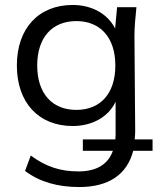

<svg xmlns="http://www.w3.org/2000/svg" viewBox="-20 -531 644 774"><path d="M299 223C418 223 492 173 517 77H595V31H523C524 20 525 8 525 -3L522 -386C522 -423 526 -463 530 -502H452L444 -416C414 -476 349 -511 273 -511C136 -511 48 -417 48 -267C48 -117 136 -23 273 -23C351 -23 417 -59 446 -121V12L445 31H314V77H435C416 131 370 160 296 160C223 160 165 141 104 96L81 158C139 202 212 223 299 223ZM288 -88C191 -88 130 -153 130 -267C130 -380 190 -446 288 -446C384 -446 445 -380 445 -267C445 -153 384 -88 288 -88Z"/></svg>

Font: Poppy and Pepper
Style: Regular
Weight: 400
Designer: Thy Ha
Foundry: Thy Ha
Version: Version 0.001;Glyphs 3.2 (3227)